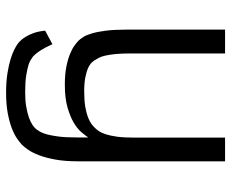

<svg xmlns="http://www.w3.org/2000/svg" viewBox="-82 -452 730 605"><g transform="rotate(90 282.5 -149.0)"><path d="M412.6 -62.5Q406.7 -53.7 396 -41Q385.3 -28.3 366 -16.8Q346.7 -5.4 317.6 2.9Q288.6 11.2 246.6 11.2Q214.4 11.2 190.7 6.6Q167 2 150.1 -4.9Q133.3 -11.7 123 -19.3Q112.8 -26.9 107.4 -32.2Q102.1 -37.6 95.9 -47.4Q89.8 -57.1 84.7 -74.2Q79.6 -91.3 76.2 -117.9Q72.8 -144.5 72.8 -183.6V-493.7H147.9V-196.8Q147.9 -167 149.9 -147.7Q151.9 -128.4 154.8 -116.2Q157.7 -104 160.9 -97.7Q164.1 -91.3 166.5 -87.9Q169.4 -81.5 175.5 -74.7Q181.6 -67.9 193.1 -62.5Q204.6 -57.1 222.7 -53.5Q240.7 -49.8 267.1 -49.8Q295.9 -49.8 315.9 -53.2Q335.9 -56.6 349.1 -61.8Q362.3 -66.9 370.1 -72.8Q377.9 -78.6 382.8 -84Q387.7 -88.9 393.1 -96.7Q398.4 -104.5 402.8 -118.4Q407.2 -132.3 410.2 -153.3Q413.1 -174.3 413.1 -206.1V-493.7H487.8V-30.3Q487.8 11.2 482.2 41.5Q476.6 71.8 468.5 92.8Q460.4 113.8 451.4 126.7Q442.4 139.6 435.5 146.5Q428.2 153.3 415.5 162.1Q402.8 170.9 383.1 178.5Q363.3 186 335.7 191.2Q308.1 196.3 271.5 196.3Q236.8 196.3 210.9 192.1Q185.1 188 166.7 182.4Q148.4 176.8 137.2 171.1Q126 165.5 121.1 162.1Q116.2 159.2 109.4 152.6Q102.5 146 95.9 135.5Q89.4 125 83.7 109.6Q78.1 94.2 76.2 73.2L118.7 50.3Q128.4 71.8 136.2 84.2Q144 96.7 149.9 103.5Q156.7 111.8 162.6 114.7Q169.4 120.6 183.6 125.5Q195.8 129.4 216.6 132.8Q237.3 136.2 271 136.2Q296.4 136.2 315.9 132.8Q335.4 129.4 349.9 124.3Q364.3 119.1 373.3 113Q382.3 106.9 386.7 101.1Q389.6 97.2 394 90.1Q398.4 83 402.6 68.6Q406.7 54.2 409.7 31.2Q412.6 8.3 412.6 -27.3Z"/></g></svg>

Font: Metrophobic
Style: Regular
Weight: 400
Designer: vernon adams
Foundry: vernon adams
Version: Version 1.000